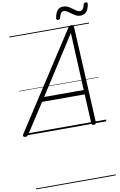

<svg xmlns="http://www.w3.org/2000/svg" viewBox="-228 -1447 1345 2154"><g transform="rotate(-10 445.0 -369.5)"><path d="M-17 14Q-33 14 -38.5 5Q-44 -4 -35 -20L671 -1109Q679 -1121 687 -1125.5Q695 -1130 709 -1130Q722 -1130 728 -1124.5Q734 -1119 735 -1103L790 -14Q791 0 784.5 7Q778 14 763 14Q749 14 744 8.5Q739 3 738 -10L721 -340H236L21 -9Q11 5 4 9.5Q-3 14 -17 14ZM268 -390H719L688 -1045ZM573 -1215Q551 -1215 554 -1237Q563 -1294 587 -1323Q611 -1352 653 -1352Q683 -1352 707.5 -1339.5Q732 -1327 753 -1310.5Q774 -1294 793.5 -1281.5Q813 -1269 834 -1269Q853 -1269 865 -1284.5Q877 -1300 884 -1333Q888 -1354 912 -1354Q924 -1354 928.5 -1349Q933 -1344 931 -1332Q922 -1275 898 -1246.5Q874 -1218 830 -1218Q801 -1218 777 -1231Q753 -1244 732 -1260Q711 -1276 690.5 -1288.5Q670 -1301 650 -1301Q632 -1301 619.5 -1285Q607 -1269 599 -1235Q598 -1225 591.5 -1220Q585 -1215 573 -1215ZM0 605H908V615H0ZM0 -20H908V0H0ZM0 -505H908V-500H0ZM0 -1125H908V-1115H0Z"/></g></svg>

Font: Playwrite CU Guides
Style: Regular
Weight: 400
Designer: Veronika Burian, José Scaglione
Foundry: TypeTogether
Version: Version 1.003